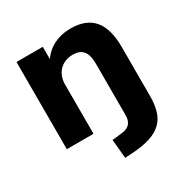

<svg xmlns="http://www.w3.org/2000/svg" viewBox="-170 -691 994 1028"><g transform="rotate(-30 327.0 -177.0)"><path d="M361.8 193.4C535.6 181.2 592.3 117.2 592.3 -25.4V-325.7C592.3 -479.5 529.3 -549.8 402.8 -549.8C327.6 -549.8 263.7 -518.6 226.6 -462.4V-539.1H64V0H229V-304.2C229 -373.5 274.4 -422.4 344.2 -422.4C397.9 -422.4 427.7 -394 427.7 -318.8V-2C427.7 46.4 405.8 69.8 355.5 73.7L300.8 79.6L311.5 196.3Z"/></g></svg>

Font: Winston ExtraBold
Style: Regular
Weight: 800
Designer: Vernon Adams, Kim Jin-seong, David Berlow, Cristiano Sobral
Foundry: The Winston Project Authors
Version: Version 3.004